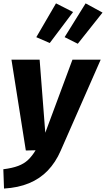

<svg xmlns="http://www.w3.org/2000/svg" viewBox="-37 -881 621 1124"><path d="M387.1 -531.6H552.4L318.1 1.7Q288.6 69.5 242.7 117.4Q196.7 165.3 133 191.6Q69.3 218 -13.5 222.8L-17.5 109.8Q34.6 103.4 69.1 90.4Q103.6 77.5 127.4 55Q151.2 32.5 171.3 -1.3L114.2 0L30.1 -531.6H195L228.1 -103.8ZM341.3 -663.6 464.2 -861.3 563.2 -807.3 418.4 -624.9ZM175.5 -663.3 290.8 -861.3 390.8 -810.5 254.3 -629.2Z"/></svg>

Font: Fira Sans Variable
Style: Italic
Weight: 397
Italic angle: -8°
Designer: Carrois Corporate & Edenspiekermann AG
Foundry: Carrois Corporate GbR & Edenspiekermann AG
Version: Version 4.202